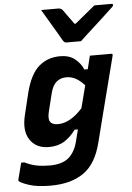

<svg xmlns="http://www.w3.org/2000/svg" viewBox="-90 -877 773 1124"><g transform="rotate(-5 296.0 -314.5)"><path d="M282 -550Q335 -550 368 -524Q401 -498 417 -460H437Q442 -479 446.5 -498.5Q451 -518 456 -538H581Q592 -538 589 -527Q566 -437 545.5 -357Q525 -277 504.5 -197Q484 -117 461 -26Q430 97 355.5 148.5Q281 200 162 200Q83 200 36 184.5Q-11 169 -22 158Q-26 154 -24 148Q-17 120 -11.5 99.5Q-6 79 1 51H20Q56 69 90.5 75.5Q125 82 167 82Q246 82 285 43Q319 9 333 -51Q337 -68 341 -83.5Q345 -99 349 -114H329Q301 -74 263 -50Q225 -26 172 -26Q96 -26 60 -80.5Q24 -135 48 -229L78 -353Q105 -460 156.5 -505Q208 -550 282 -550ZM194 -168Q207 -155 236 -155Q273 -155 310 -176.5Q347 -198 380 -236Q388 -267 396.5 -299.5Q405 -332 414 -368Q385 -399 360 -411.5Q335 -424 308 -424Q273 -424 249 -403.5Q225 -383 214 -336L188 -231Q177 -185 194 -168ZM412 -627H326Q319 -627 314 -631Q309 -635 301 -649Q296 -658 284 -678.5Q272 -699 256 -726Q240 -753 224 -780Q208 -807 195 -829H294Q312 -829 321 -818Q328 -808 343 -787Q358 -766 383 -732H390Q430 -765 457.5 -787.5Q485 -810 508 -829H608Q619 -829 617 -820Q616 -816 612 -811.5Q608 -807 591 -792Q577 -779 552.5 -756Q528 -733 500 -708Q472 -683 448.5 -661Q425 -639 412 -627Z"/></g></svg>

Font: Recursive Sn Lnr St
Style: Bold Italic
Weight: 700
Italic angle: -15°
Version: Version 1.079;hotconv 1.0.112;makeotfexe 2.5.65598; ttfautoh